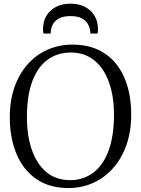

<svg xmlns="http://www.w3.org/2000/svg" viewBox="-20 -988 749 1020"><path d="M347.5 11Q245 12 174.5 -36Q104 -84 68 -169.2Q32 -254.5 32 -365Q32 -455 57.5 -526.5Q83 -598 128.5 -648.2Q174 -698.5 234.5 -724.8Q295 -751 364.5 -751Q465.5 -751 535 -705Q604.5 -659 640.8 -575.2Q677 -491.5 677 -379Q677 -290 651.8 -218.2Q626.5 -146.5 581.5 -95.5Q536.5 -44.5 476.8 -17.2Q417 10 347.5 11ZM352.5 -31Q422 -31 474.5 -69.8Q527 -108.5 556.2 -186Q585.5 -263.5 585.5 -379Q585.5 -475.5 559.2 -550Q533 -624.5 481.5 -666.8Q430 -709 355.5 -709Q286 -709 233.5 -671.2Q181 -633.5 152 -557.2Q123 -481 123 -365Q123 -266.5 149.5 -191Q176 -115.5 227 -73.2Q278 -31 352.5 -31ZM354.5 -968.5Q398 -968.5 430.8 -951.8Q463.5 -935 482 -904.5Q500.5 -874 500.5 -834Q500.5 -828.5 500 -822.5Q499.5 -816.5 498.5 -810H459.5Q459.5 -813.5 459.5 -818.2Q459.5 -823 458.5 -827.5Q455.5 -846.5 445 -863.5Q434.5 -880.5 412.8 -891.5Q391 -902.5 354.5 -902.5Q318 -902.5 296.2 -891.5Q274.5 -880.5 263.8 -863.5Q253 -846.5 250.5 -827.5Q250 -823 249.8 -818.2Q249.5 -813.5 249.5 -810H210.5Q209.5 -816.5 209 -822.5Q208.5 -828.5 208.5 -834Q208.5 -874 226.8 -904.5Q245 -935 278 -951.8Q311 -968.5 354.5 -968.5Z"/></svg>

Font: Merriweather 48pt Light
Style: Regular
Weight: 300
Version: Version 2.100